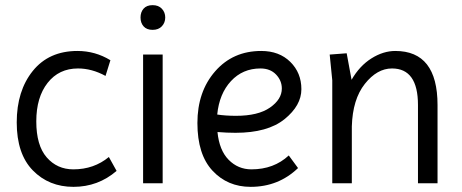

<svg xmlns="http://www.w3.org/2000/svg" viewBox="-20 -712 1795 746"><path d="M433 -48Q361 14 265.5 14Q170 14 107.5 -50Q45 -114 45 -236.5Q45 -359 107.5 -436.5Q170 -514 281 -514Q350 -514 409 -478L390 -417Q337 -446 283 -446Q209 -446 165 -390Q121 -334 121 -240.5Q121 -147 161.5 -100.5Q202 -54 265 -54Q345 -54 403 -102Z M538 -609.5Q526 -623 526 -644Q526 -665 538 -678.5Q550 -692 573 -692Q596 -692 609 -678Q622 -664 622 -644Q622 -624 609 -610Q596 -596 573 -596Q550 -596 538 -609.5ZM536 0V-500H612V0Z M954 14Q864 14 805.5 -49Q747 -112 747 -234Q747 -356 816 -435Q885 -514 995 -514Q1065 -514 1108 -471.5Q1151 -429 1151 -365.5Q1151 -302 1085.5 -249Q1020 -196 895 -196Q862 -196 825 -199Q832 -128 868.5 -91Q905 -54 957 -54Q1044 -54 1102 -108L1138 -59Q1062 14 954 14ZM992 -446Q923 -446 877.5 -397Q832 -348 824 -267Q857 -262 897 -262Q983 -262 1029 -294Q1075 -326 1075 -368Q1075 -399 1052.5 -422.5Q1030 -446 992 -446Z M1516 -514Q1680 -514 1680 -304V0H1604V-304Q1604 -446 1503 -446Q1445 -446 1397.5 -386Q1350 -326 1347 -221V0H1271V-400L1261 -500L1327 -505L1346 -402Q1377 -456 1423 -485Q1469 -514 1516 -514Z"/></svg>

Font: Imprima
Style: Regular
Weight: 400
Version: Version 1.001